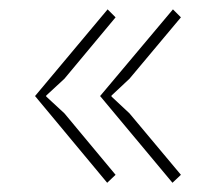

<svg xmlns="http://www.w3.org/2000/svg" viewBox="-20 -461 463 412"><path d="M210.9 -440.9 228 -423.8 118.2 -292 79.1 -255.9V-253.9L118.2 -217.8L228 -85.9L210 -68.8L55.2 -254.9ZM351.1 -440.9 368.2 -423.8 257.8 -292 219.2 -255.9V-253.9L257.8 -217.8L368.2 -85.9L350.1 -68.8L194.8 -254.9Z"/></svg>

Font: Sinkin Sans 100 Thin
Style: Regular
Weight: 100
Designer: Keith Bates
Foundry: K-Type
Version: Sinkin Sans (version 1.0)  by Keith Bates   •   © 2014   www